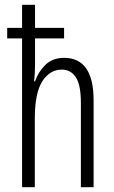

<svg xmlns="http://www.w3.org/2000/svg" viewBox="-20 -780 476 800"><path d="M126 -760V-664H247V-620H126V-511Q126 -472 122 -441H126Q139 -480 169 -509.5Q199 -539 247 -539Q370 -539 370 -362V0H317V-351Q317 -426 296 -458Q275 -490 237 -490Q188 -490 156.5 -441.5Q125 -393 125 -285V0H72V-620H10V-664H72V-760Z"/></svg>

Font: Noto Sans Telugu ExtraCondensed Light
Style: Regular
Weight: 300
Width: 2
Designer: Jelle Bosma - Monotype Design Team
Foundry: Monotype Imaging Inc.
Version: Version 2.005; ttfautohint (v1.8.4.7-5d5b)